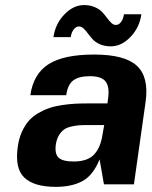

<svg xmlns="http://www.w3.org/2000/svg" viewBox="-20 -724 596 754"><path d="M390.1 0H388.2L371.1 -98.1Q346.2 -36.1 304.4 -13.2Q262.7 9.8 199.2 9.8Q113.8 9.8 75.7 -26.4Q37.6 -62.5 49.8 -147.9Q54.2 -180.2 65.9 -206.1Q77.6 -231.9 93 -249.5Q108.4 -267.1 130.4 -279.8Q152.3 -292.5 173.8 -299.8Q195.3 -307.1 223.4 -311.3Q251.5 -315.4 274.7 -316.7Q297.9 -317.9 327.1 -317.9H401.9L404.8 -339.8Q410.6 -384.8 394 -404.8Q377.4 -424.8 333 -424.8Q288.6 -424.8 266.8 -407.5Q245.1 -390.1 240.2 -350.1H99.1Q111.3 -434.1 170.7 -471.9Q230 -509.8 350.1 -509.8Q469.7 -509.8 517.6 -465.6Q565.4 -421.4 551.8 -324.2L505.9 0ZM389.2 -232.9H388.2H325.2Q304.2 -232.9 290.3 -231.9Q276.4 -231 258.8 -226.8Q241.2 -222.7 230.5 -214.6Q219.7 -206.5 210.9 -191.7Q202.1 -176.8 199.2 -155.8Q194.3 -119.6 210.4 -104.7Q226.6 -89.8 269 -89.8Q298.8 -89.8 320.1 -97.9Q341.3 -106 354.2 -122.6Q367.2 -139.2 374 -159.4Q380.9 -179.7 384.8 -208ZM189.9 -578.1Q197.3 -630.4 232.7 -667.2Q268.1 -704.1 310.1 -704.1Q334 -704.1 352.3 -696Q370.6 -688 381.3 -676.5Q392.1 -665 400.4 -653.6Q408.7 -642.1 417.2 -634Q425.8 -626 435.1 -626Q446.3 -626 455.1 -637.2Q463.9 -648.4 466.8 -668H535.2Q527.8 -615.7 492.4 -578.9Q457 -542 415 -542Q391.1 -542 372.8 -550Q354.5 -558.1 344 -569.6Q333.5 -581.1 325.2 -592.5Q316.9 -604 308.3 -612.1Q299.8 -620.1 290 -620.1Q278.8 -620.1 269.8 -608.9Q260.7 -597.7 257.8 -578.1Z"/></svg>

Font: Fivo Sans Modern
Style: Italic
Weight: 700
Designer: Alexander Slobzheninov
Foundry: Alexander Slobzheninov
Version: 1.0